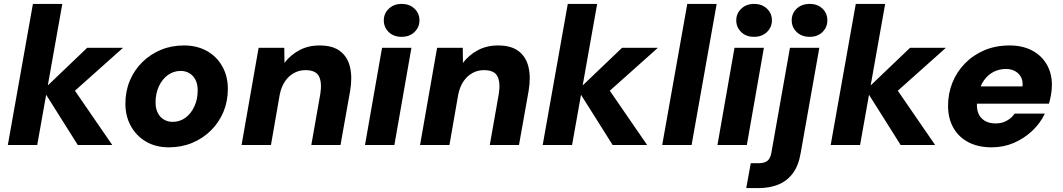

<svg xmlns="http://www.w3.org/2000/svg" viewBox="-20 -740 5427 980"><path d="M377 0 200 -281 425 -496H608L329 -247L337 -314L553 0ZM20 0 148 -720H298L170 0Z M842 12Q775 12 725.5 -17Q676 -46 648 -96.5Q620 -147 620 -211Q620 -274 642.5 -328Q665 -382 706 -422.5Q747 -463 801 -485.5Q855 -508 919 -508Q985 -508 1035.5 -480Q1086 -452 1114.5 -401.5Q1143 -351 1143 -286Q1143 -223 1120.5 -169Q1098 -115 1056.5 -74Q1015 -33 960.5 -10.5Q906 12 842 12ZM861 -118Q898 -118 926.5 -139Q955 -160 972 -196.5Q989 -233 989 -279Q989 -311 977.5 -333Q966 -355 946.5 -366.5Q927 -378 902 -378Q866 -378 837 -357Q808 -336 791 -299.5Q774 -263 774 -217Q774 -186 785.5 -163.5Q797 -141 817 -129.5Q837 -118 861 -118Z M1213 0 1300 -496H1431L1432 -419Q1462 -459 1507.5 -483.5Q1553 -508 1611 -508Q1678 -508 1716 -479Q1754 -450 1766.5 -398Q1779 -346 1767 -275L1718 0H1569L1615 -261Q1624 -319 1608 -350.5Q1592 -382 1539 -382Q1507 -382 1480 -367Q1453 -352 1434.5 -324.5Q1416 -297 1408 -258L1363 0Z M1843 0 1930 -496H2080L1993 0ZM2030 -552Q1989 -552 1964 -576.5Q1939 -601 1939 -636Q1939 -671 1964.5 -695.5Q1990 -720 2030 -720Q2070 -720 2095.5 -696Q2121 -672 2121 -636Q2121 -601 2095.5 -576.5Q2070 -552 2030 -552Z M2124 0 2211 -496H2342L2343 -419Q2373 -459 2418.5 -483.5Q2464 -508 2522 -508Q2589 -508 2627 -479Q2665 -450 2677.5 -398Q2690 -346 2678 -275L2629 0H2480L2526 -261Q2535 -319 2519 -350.5Q2503 -382 2450 -382Q2418 -382 2391 -367Q2364 -352 2345.5 -324.5Q2327 -297 2319 -258L2274 0Z M3107 0 2930 -281 3155 -496H3338L3059 -247L3067 -314L3283 0ZM2750 0 2878 -720H3028L2900 0Z M3360 0 3488 -720H3638L3510 0Z M3642 0 3729 -496H3879L3792 0ZM3829 -552Q3788 -552 3763 -576.5Q3738 -601 3738 -636Q3738 -671 3763.5 -695.5Q3789 -720 3829 -720Q3869 -720 3894.5 -696Q3920 -672 3920 -636Q3920 -601 3894.5 -576.5Q3869 -552 3829 -552Z M3789 220 3812 93H3852Q3883 93 3897.5 80.5Q3912 68 3917 41L4012 -496H4162L4067 40Q4056 106 4026 145.5Q3996 185 3951.5 202.5Q3907 220 3852 220ZM4113 -552Q4072 -552 4046.5 -576.5Q4021 -601 4021 -636Q4021 -672 4046.5 -696Q4072 -720 4113 -720Q4153 -720 4178 -696Q4203 -672 4203 -636Q4203 -601 4178 -576.5Q4153 -552 4113 -552Z M4577 0 4400 -281 4625 -496H4808L4529 -247L4537 -314L4753 0ZM4220 0 4348 -720H4498L4370 0Z M5042 12Q4973 12 4923 -14Q4873 -40 4846 -88Q4819 -136 4819 -200Q4819 -262 4841 -317.5Q4863 -373 4905 -416Q4947 -459 5004.5 -483.5Q5062 -508 5133 -508Q5199 -508 5247.5 -482.5Q5296 -457 5322.5 -411.5Q5349 -366 5349 -307Q5349 -281 5344.5 -256Q5340 -231 5334 -211H4924L4940 -299H5199Q5202 -327 5191 -347Q5180 -367 5160 -377.5Q5140 -388 5114 -388Q5081 -388 5052 -373.5Q5023 -359 5002 -329.5Q4981 -300 4973 -255L4968 -226Q4963 -192 4972 -166Q4981 -140 5004 -125Q5027 -110 5062 -110Q5094 -110 5119 -124Q5144 -138 5159 -160H5313Q5290 -111 5248.5 -72Q5207 -33 5154.5 -10.5Q5102 12 5042 12Z"/></svg>

Font: DM Sans 24pt Black
Style: Italic
Weight: 900
Italic angle: -10°
Designer: Colophon Foundry, Jonny Pinhorn
Foundry: Colophon Foundry
Version: Version 4.004;gftools[0.9.30]